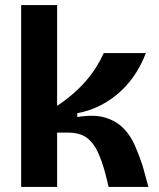

<svg xmlns="http://www.w3.org/2000/svg" viewBox="-20 -733 623 753"><path d="M63 0V-713H204V-318Q236 -339 264.5 -363.5Q293 -388 316.5 -415Q340 -442 357.5 -470Q375 -498 387 -525H552Q538 -487 514 -448.5Q490 -410 456.5 -378Q423 -346 379.5 -322.5Q336 -299 283 -289V-274Q350 -285 393.5 -271.5Q437 -258 465 -229Q493 -200 509.5 -161.5Q526 -123 539 -84L562 0H406L393 -53Q380 -101 363.5 -137Q347 -173 320 -193Q293 -213 245 -213H204V0Z"/></svg>

Font: Bricolage Grotesque 24pt
Style: Bold
Weight: 700
Designer: Mathieu Triay
Foundry: Atelier Triay
Version: Version 1.001;gftools[0.9.33.dev8+g029e19f]